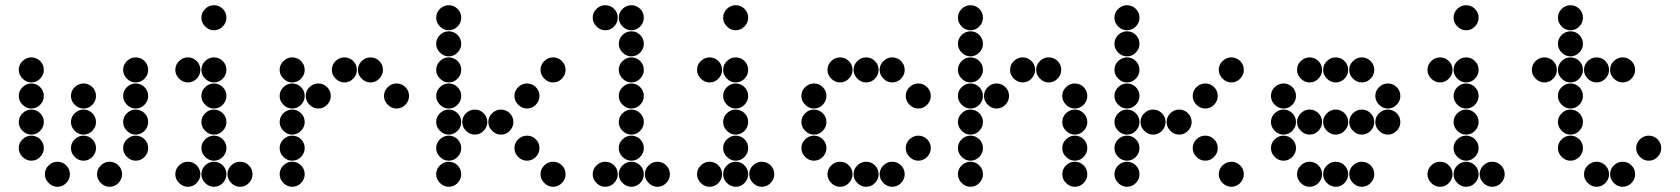

<svg xmlns="http://www.w3.org/2000/svg" viewBox="-20 -718 6440 736"><path d="M52 -450Q52 -431 66.5 -416.5Q81 -402 100 -402Q120 -402 134 -416.5Q148 -431 148 -450Q148 -470 134 -484Q120 -498 100 -498Q81 -498 66.5 -484Q52 -470 52 -450ZM452 -450Q452 -431 466.5 -416.5Q481 -402 500 -402Q520 -402 534 -416.5Q548 -431 548 -450Q548 -470 534 -484Q520 -498 500 -498Q481 -498 466.5 -484Q452 -470 452 -450ZM52 -350Q52 -331 66.5 -316.5Q81 -302 100 -302Q120 -302 134 -316.5Q148 -331 148 -350Q148 -370 134 -384Q120 -398 100 -398Q81 -398 66.5 -384Q52 -370 52 -350ZM252 -350Q252 -331 266.5 -316.5Q281 -302 300 -302Q320 -302 334 -316.5Q348 -331 348 -350Q348 -370 334 -384Q320 -398 300 -398Q281 -398 266.5 -384Q252 -370 252 -350ZM452 -350Q452 -331 466.5 -316.5Q481 -302 500 -302Q520 -302 534 -316.5Q548 -331 548 -350Q548 -370 534 -384Q520 -398 500 -398Q481 -398 466.5 -384Q452 -370 452 -350ZM52 -250Q52 -231 66.5 -216.5Q81 -202 100 -202Q120 -202 134 -216.5Q148 -231 148 -250Q148 -270 134 -284Q120 -298 100 -298Q81 -298 66.5 -284Q52 -270 52 -250ZM252 -250Q252 -231 266.5 -216.5Q281 -202 300 -202Q320 -202 334 -216.5Q348 -231 348 -250Q348 -270 334 -284Q320 -298 300 -298Q281 -298 266.5 -284Q252 -270 252 -250ZM452 -250Q452 -231 466.5 -216.5Q481 -202 500 -202Q520 -202 534 -216.5Q548 -231 548 -250Q548 -270 534 -284Q520 -298 500 -298Q481 -298 466.5 -284Q452 -270 452 -250ZM52 -150Q52 -131 66.5 -116.5Q81 -102 100 -102Q120 -102 134 -116.5Q148 -131 148 -150Q148 -170 134 -184Q120 -198 100 -198Q81 -198 66.5 -184Q52 -170 52 -150ZM252 -150Q252 -131 266.5 -116.5Q281 -102 300 -102Q320 -102 334 -116.5Q348 -131 348 -150Q348 -170 334 -184Q320 -198 300 -198Q281 -198 266.5 -184Q252 -170 252 -150ZM452 -150Q452 -131 466.5 -116.5Q481 -102 500 -102Q520 -102 534 -116.5Q548 -131 548 -150Q548 -170 534 -184Q520 -198 500 -198Q481 -198 466.5 -184Q452 -170 452 -150ZM152 -50Q152 -31 166.5 -16.5Q181 -2 200 -2Q220 -2 234 -16.5Q248 -31 248 -50Q248 -70 234 -84Q220 -98 200 -98Q181 -98 166.5 -84Q152 -70 152 -50ZM352 -50Q352 -31 366.5 -16.5Q381 -2 400 -2Q420 -2 434 -16.5Q448 -31 448 -50Q448 -70 434 -84Q420 -98 400 -98Q381 -98 366.5 -84Q352 -70 352 -50Z M652 -450Q652 -431 666.5 -416.5Q681 -402 700 -402Q720 -402 734 -416.5Q748 -431 748 -450Q748 -470 734 -484Q720 -498 700 -498Q681 -498 666.5 -484Q652 -470 652 -450ZM752 -450Q752 -431 766.5 -416.5Q781 -402 800 -402Q820 -402 834 -416.5Q848 -431 848 -450Q848 -470 834 -484Q820 -498 800 -498Q781 -498 766.5 -484Q752 -470 752 -450ZM752 -350Q752 -331 766.5 -316.5Q781 -302 800 -302Q820 -302 834 -316.5Q848 -331 848 -350Q848 -370 834 -384Q820 -398 800 -398Q781 -398 766.5 -384Q752 -370 752 -350ZM752 -250Q752 -231 766.5 -216.5Q781 -202 800 -202Q820 -202 834 -216.5Q848 -231 848 -250Q848 -270 834 -284Q820 -298 800 -298Q781 -298 766.5 -284Q752 -270 752 -250ZM752 -150Q752 -131 766.5 -116.5Q781 -102 800 -102Q820 -102 834 -116.5Q848 -131 848 -150Q848 -170 834 -184Q820 -198 800 -198Q781 -198 766.5 -184Q752 -170 752 -150ZM652 -50Q652 -31 666.5 -16.5Q681 -2 700 -2Q720 -2 734 -16.5Q748 -31 748 -50Q748 -70 734 -84Q720 -98 700 -98Q681 -98 666.5 -84Q652 -70 652 -50ZM752 -50Q752 -31 766.5 -16.5Q781 -2 800 -2Q820 -2 834 -16.5Q848 -31 848 -50Q848 -70 834 -84Q820 -98 800 -98Q781 -98 766.5 -84Q752 -70 752 -50ZM852 -50Q852 -31 866.5 -16.5Q881 -2 900 -2Q920 -2 934 -16.5Q948 -31 948 -50Q948 -70 934 -84Q920 -98 900 -98Q881 -98 866.5 -84Q852 -70 852 -50ZM752 -650Q752 -631 766.5 -616.5Q781 -602 800 -602Q820 -602 834 -616.5Q848 -631 848 -650Q848 -670 834 -684Q820 -698 800 -698Q781 -698 766.5 -684Q752 -670 752 -650Z M1052 -450Q1052 -431 1066.5 -416.5Q1081 -402 1100 -402Q1120 -402 1134 -416.5Q1148 -431 1148 -450Q1148 -470 1134 -484Q1120 -498 1100 -498Q1081 -498 1066.5 -484Q1052 -470 1052 -450ZM1252 -450Q1252 -431 1266.5 -416.5Q1281 -402 1300 -402Q1320 -402 1334 -416.5Q1348 -431 1348 -450Q1348 -470 1334 -484Q1320 -498 1300 -498Q1281 -498 1266.5 -484Q1252 -470 1252 -450ZM1352 -450Q1352 -431 1366.5 -416.5Q1381 -402 1400 -402Q1420 -402 1434 -416.5Q1448 -431 1448 -450Q1448 -470 1434 -484Q1420 -498 1400 -498Q1381 -498 1366.5 -484Q1352 -470 1352 -450ZM1052 -350Q1052 -331 1066.5 -316.5Q1081 -302 1100 -302Q1120 -302 1134 -316.5Q1148 -331 1148 -350Q1148 -370 1134 -384Q1120 -398 1100 -398Q1081 -398 1066.5 -384Q1052 -370 1052 -350ZM1152 -350Q1152 -331 1166.5 -316.5Q1181 -302 1200 -302Q1220 -302 1234 -316.5Q1248 -331 1248 -350Q1248 -370 1234 -384Q1220 -398 1200 -398Q1181 -398 1166.5 -384Q1152 -370 1152 -350ZM1452 -350Q1452 -331 1466.5 -316.5Q1481 -302 1500 -302Q1520 -302 1534 -316.5Q1548 -331 1548 -350Q1548 -370 1534 -384Q1520 -398 1500 -398Q1481 -398 1466.5 -384Q1452 -370 1452 -350ZM1052 -250Q1052 -231 1066.5 -216.5Q1081 -202 1100 -202Q1120 -202 1134 -216.5Q1148 -231 1148 -250Q1148 -270 1134 -284Q1120 -298 1100 -298Q1081 -298 1066.5 -284Q1052 -270 1052 -250ZM1052 -150Q1052 -131 1066.5 -116.5Q1081 -102 1100 -102Q1120 -102 1134 -116.5Q1148 -131 1148 -150Q1148 -170 1134 -184Q1120 -198 1100 -198Q1081 -198 1066.5 -184Q1052 -170 1052 -150ZM1052 -50Q1052 -31 1066.5 -16.5Q1081 -2 1100 -2Q1120 -2 1134 -16.5Q1148 -31 1148 -50Q1148 -70 1134 -84Q1120 -98 1100 -98Q1081 -98 1066.5 -84Q1052 -70 1052 -50Z M1652 -650Q1652 -631 1666.5 -616.5Q1681 -602 1700 -602Q1720 -602 1734 -616.5Q1748 -631 1748 -650Q1748 -670 1734 -684Q1720 -698 1700 -698Q1681 -698 1666.5 -684Q1652 -670 1652 -650ZM1652 -550Q1652 -531 1666.5 -516.5Q1681 -502 1700 -502Q1720 -502 1734 -516.5Q1748 -531 1748 -550Q1748 -570 1734 -584Q1720 -598 1700 -598Q1681 -598 1666.5 -584Q1652 -570 1652 -550ZM1652 -450Q1652 -431 1666.5 -416.5Q1681 -402 1700 -402Q1720 -402 1734 -416.5Q1748 -431 1748 -450Q1748 -470 1734 -484Q1720 -498 1700 -498Q1681 -498 1666.5 -484Q1652 -470 1652 -450ZM2052 -450Q2052 -431 2066.5 -416.5Q2081 -402 2100 -402Q2120 -402 2134 -416.5Q2148 -431 2148 -450Q2148 -470 2134 -484Q2120 -498 2100 -498Q2081 -498 2066.5 -484Q2052 -470 2052 -450ZM1652 -350Q1652 -331 1666.5 -316.5Q1681 -302 1700 -302Q1720 -302 1734 -316.5Q1748 -331 1748 -350Q1748 -370 1734 -384Q1720 -398 1700 -398Q1681 -398 1666.5 -384Q1652 -370 1652 -350ZM1952 -350Q1952 -331 1966.5 -316.5Q1981 -302 2000 -302Q2020 -302 2034 -316.5Q2048 -331 2048 -350Q2048 -370 2034 -384Q2020 -398 2000 -398Q1981 -398 1966.5 -384Q1952 -370 1952 -350ZM1652 -250Q1652 -231 1666.5 -216.5Q1681 -202 1700 -202Q1720 -202 1734 -216.5Q1748 -231 1748 -250Q1748 -270 1734 -284Q1720 -298 1700 -298Q1681 -298 1666.5 -284Q1652 -270 1652 -250ZM1752 -250Q1752 -231 1766.5 -216.5Q1781 -202 1800 -202Q1820 -202 1834 -216.5Q1848 -231 1848 -250Q1848 -270 1834 -284Q1820 -298 1800 -298Q1781 -298 1766.5 -284Q1752 -270 1752 -250ZM1852 -250Q1852 -231 1866.5 -216.5Q1881 -202 1900 -202Q1920 -202 1934 -216.5Q1948 -231 1948 -250Q1948 -270 1934 -284Q1920 -298 1900 -298Q1881 -298 1866.5 -284Q1852 -270 1852 -250ZM1652 -150Q1652 -131 1666.5 -116.5Q1681 -102 1700 -102Q1720 -102 1734 -116.5Q1748 -131 1748 -150Q1748 -170 1734 -184Q1720 -198 1700 -198Q1681 -198 1666.5 -184Q1652 -170 1652 -150ZM1952 -150Q1952 -131 1966.5 -116.5Q1981 -102 2000 -102Q2020 -102 2034 -116.5Q2048 -131 2048 -150Q2048 -170 2034 -184Q2020 -198 2000 -198Q1981 -198 1966.5 -184Q1952 -170 1952 -150ZM1652 -50Q1652 -31 1666.5 -16.5Q1681 -2 1700 -2Q1720 -2 1734 -16.5Q1748 -31 1748 -50Q1748 -70 1734 -84Q1720 -98 1700 -98Q1681 -98 1666.5 -84Q1652 -70 1652 -50ZM2052 -50Q2052 -31 2066.5 -16.5Q2081 -2 2100 -2Q2120 -2 2134 -16.5Q2148 -31 2148 -50Q2148 -70 2134 -84Q2120 -98 2100 -98Q2081 -98 2066.5 -84Q2052 -70 2052 -50Z M2252 -650Q2252 -631 2266.5 -616.5Q2281 -602 2300 -602Q2320 -602 2334 -616.5Q2348 -631 2348 -650Q2348 -670 2334 -684Q2320 -698 2300 -698Q2281 -698 2266.5 -684Q2252 -670 2252 -650ZM2352 -650Q2352 -631 2366.5 -616.5Q2381 -602 2400 -602Q2420 -602 2434 -616.5Q2448 -631 2448 -650Q2448 -670 2434 -684Q2420 -698 2400 -698Q2381 -698 2366.5 -684Q2352 -670 2352 -650ZM2352 -550Q2352 -531 2366.5 -516.5Q2381 -502 2400 -502Q2420 -502 2434 -516.5Q2448 -531 2448 -550Q2448 -570 2434 -584Q2420 -598 2400 -598Q2381 -598 2366.5 -584Q2352 -570 2352 -550ZM2352 -450Q2352 -431 2366.5 -416.5Q2381 -402 2400 -402Q2420 -402 2434 -416.5Q2448 -431 2448 -450Q2448 -470 2434 -484Q2420 -498 2400 -498Q2381 -498 2366.5 -484Q2352 -470 2352 -450ZM2352 -350Q2352 -331 2366.5 -316.5Q2381 -302 2400 -302Q2420 -302 2434 -316.5Q2448 -331 2448 -350Q2448 -370 2434 -384Q2420 -398 2400 -398Q2381 -398 2366.5 -384Q2352 -370 2352 -350ZM2352 -250Q2352 -231 2366.5 -216.5Q2381 -202 2400 -202Q2420 -202 2434 -216.5Q2448 -231 2448 -250Q2448 -270 2434 -284Q2420 -298 2400 -298Q2381 -298 2366.5 -284Q2352 -270 2352 -250ZM2352 -150Q2352 -131 2366.5 -116.5Q2381 -102 2400 -102Q2420 -102 2434 -116.5Q2448 -131 2448 -150Q2448 -170 2434 -184Q2420 -198 2400 -198Q2381 -198 2366.5 -184Q2352 -170 2352 -150ZM2252 -50Q2252 -31 2266.5 -16.5Q2281 -2 2300 -2Q2320 -2 2334 -16.5Q2348 -31 2348 -50Q2348 -70 2334 -84Q2320 -98 2300 -98Q2281 -98 2266.5 -84Q2252 -70 2252 -50ZM2352 -50Q2352 -31 2366.5 -16.5Q2381 -2 2400 -2Q2420 -2 2434 -16.5Q2448 -31 2448 -50Q2448 -70 2434 -84Q2420 -98 2400 -98Q2381 -98 2366.5 -84Q2352 -70 2352 -50ZM2452 -50Q2452 -31 2466.5 -16.5Q2481 -2 2500 -2Q2520 -2 2534 -16.5Q2548 -31 2548 -50Q2548 -70 2534 -84Q2520 -98 2500 -98Q2481 -98 2466.5 -84Q2452 -70 2452 -50Z M2652 -450Q2652 -431 2666.5 -416.5Q2681 -402 2700 -402Q2720 -402 2734 -416.5Q2748 -431 2748 -450Q2748 -470 2734 -484Q2720 -498 2700 -498Q2681 -498 2666.5 -484Q2652 -470 2652 -450ZM2752 -450Q2752 -431 2766.5 -416.5Q2781 -402 2800 -402Q2820 -402 2834 -416.5Q2848 -431 2848 -450Q2848 -470 2834 -484Q2820 -498 2800 -498Q2781 -498 2766.5 -484Q2752 -470 2752 -450ZM2752 -350Q2752 -331 2766.5 -316.5Q2781 -302 2800 -302Q2820 -302 2834 -316.5Q2848 -331 2848 -350Q2848 -370 2834 -384Q2820 -398 2800 -398Q2781 -398 2766.5 -384Q2752 -370 2752 -350ZM2752 -250Q2752 -231 2766.5 -216.5Q2781 -202 2800 -202Q2820 -202 2834 -216.5Q2848 -231 2848 -250Q2848 -270 2834 -284Q2820 -298 2800 -298Q2781 -298 2766.5 -284Q2752 -270 2752 -250ZM2752 -150Q2752 -131 2766.5 -116.5Q2781 -102 2800 -102Q2820 -102 2834 -116.5Q2848 -131 2848 -150Q2848 -170 2834 -184Q2820 -198 2800 -198Q2781 -198 2766.5 -184Q2752 -170 2752 -150ZM2652 -50Q2652 -31 2666.5 -16.5Q2681 -2 2700 -2Q2720 -2 2734 -16.5Q2748 -31 2748 -50Q2748 -70 2734 -84Q2720 -98 2700 -98Q2681 -98 2666.5 -84Q2652 -70 2652 -50ZM2752 -50Q2752 -31 2766.5 -16.5Q2781 -2 2800 -2Q2820 -2 2834 -16.5Q2848 -31 2848 -50Q2848 -70 2834 -84Q2820 -98 2800 -98Q2781 -98 2766.5 -84Q2752 -70 2752 -50ZM2852 -50Q2852 -31 2866.5 -16.5Q2881 -2 2900 -2Q2920 -2 2934 -16.5Q2948 -31 2948 -50Q2948 -70 2934 -84Q2920 -98 2900 -98Q2881 -98 2866.5 -84Q2852 -70 2852 -50ZM2752 -650Q2752 -631 2766.5 -616.5Q2781 -602 2800 -602Q2820 -602 2834 -616.5Q2848 -631 2848 -650Q2848 -670 2834 -684Q2820 -698 2800 -698Q2781 -698 2766.5 -684Q2752 -670 2752 -650Z M3152 -450Q3152 -431 3166.5 -416.5Q3181 -402 3200 -402Q3220 -402 3234 -416.5Q3248 -431 3248 -450Q3248 -470 3234 -484Q3220 -498 3200 -498Q3181 -498 3166.5 -484Q3152 -470 3152 -450ZM3252 -450Q3252 -431 3266.5 -416.5Q3281 -402 3300 -402Q3320 -402 3334 -416.5Q3348 -431 3348 -450Q3348 -470 3334 -484Q3320 -498 3300 -498Q3281 -498 3266.5 -484Q3252 -470 3252 -450ZM3352 -450Q3352 -431 3366.5 -416.5Q3381 -402 3400 -402Q3420 -402 3434 -416.5Q3448 -431 3448 -450Q3448 -470 3434 -484Q3420 -498 3400 -498Q3381 -498 3366.5 -484Q3352 -470 3352 -450ZM3052 -350Q3052 -331 3066.5 -316.5Q3081 -302 3100 -302Q3120 -302 3134 -316.5Q3148 -331 3148 -350Q3148 -370 3134 -384Q3120 -398 3100 -398Q3081 -398 3066.5 -384Q3052 -370 3052 -350ZM3452 -350Q3452 -331 3466.5 -316.5Q3481 -302 3500 -302Q3520 -302 3534 -316.5Q3548 -331 3548 -350Q3548 -370 3534 -384Q3520 -398 3500 -398Q3481 -398 3466.5 -384Q3452 -370 3452 -350ZM3052 -250Q3052 -231 3066.5 -216.5Q3081 -202 3100 -202Q3120 -202 3134 -216.5Q3148 -231 3148 -250Q3148 -270 3134 -284Q3120 -298 3100 -298Q3081 -298 3066.5 -284Q3052 -270 3052 -250ZM3052 -150Q3052 -131 3066.5 -116.5Q3081 -102 3100 -102Q3120 -102 3134 -116.5Q3148 -131 3148 -150Q3148 -170 3134 -184Q3120 -198 3100 -198Q3081 -198 3066.5 -184Q3052 -170 3052 -150ZM3452 -150Q3452 -131 3466.5 -116.5Q3481 -102 3500 -102Q3520 -102 3534 -116.5Q3548 -131 3548 -150Q3548 -170 3534 -184Q3520 -198 3500 -198Q3481 -198 3466.5 -184Q3452 -170 3452 -150ZM3152 -50Q3152 -31 3166.5 -16.5Q3181 -2 3200 -2Q3220 -2 3234 -16.5Q3248 -31 3248 -50Q3248 -70 3234 -84Q3220 -98 3200 -98Q3181 -98 3166.5 -84Q3152 -70 3152 -50ZM3252 -50Q3252 -31 3266.5 -16.5Q3281 -2 3300 -2Q3320 -2 3334 -16.5Q3348 -31 3348 -50Q3348 -70 3334 -84Q3320 -98 3300 -98Q3281 -98 3266.5 -84Q3252 -70 3252 -50ZM3352 -50Q3352 -31 3366.5 -16.5Q3381 -2 3400 -2Q3420 -2 3434 -16.5Q3448 -31 3448 -50Q3448 -70 3434 -84Q3420 -98 3400 -98Q3381 -98 3366.5 -84Q3352 -70 3352 -50Z M3652 -650Q3652 -631 3666.5 -616.5Q3681 -602 3700 -602Q3720 -602 3734 -616.5Q3748 -631 3748 -650Q3748 -670 3734 -684Q3720 -698 3700 -698Q3681 -698 3666.5 -684Q3652 -670 3652 -650ZM3652 -550Q3652 -531 3666.5 -516.5Q3681 -502 3700 -502Q3720 -502 3734 -516.5Q3748 -531 3748 -550Q3748 -570 3734 -584Q3720 -598 3700 -598Q3681 -598 3666.5 -584Q3652 -570 3652 -550ZM3652 -450Q3652 -431 3666.5 -416.5Q3681 -402 3700 -402Q3720 -402 3734 -416.5Q3748 -431 3748 -450Q3748 -470 3734 -484Q3720 -498 3700 -498Q3681 -498 3666.5 -484Q3652 -470 3652 -450ZM3852 -450Q3852 -431 3866.5 -416.5Q3881 -402 3900 -402Q3920 -402 3934 -416.5Q3948 -431 3948 -450Q3948 -470 3934 -484Q3920 -498 3900 -498Q3881 -498 3866.5 -484Q3852 -470 3852 -450ZM3952 -450Q3952 -431 3966.5 -416.5Q3981 -402 4000 -402Q4020 -402 4034 -416.5Q4048 -431 4048 -450Q4048 -470 4034 -484Q4020 -498 4000 -498Q3981 -498 3966.5 -484Q3952 -470 3952 -450ZM3652 -350Q3652 -331 3666.5 -316.5Q3681 -302 3700 -302Q3720 -302 3734 -316.5Q3748 -331 3748 -350Q3748 -370 3734 -384Q3720 -398 3700 -398Q3681 -398 3666.5 -384Q3652 -370 3652 -350ZM3752 -350Q3752 -331 3766.5 -316.5Q3781 -302 3800 -302Q3820 -302 3834 -316.5Q3848 -331 3848 -350Q3848 -370 3834 -384Q3820 -398 3800 -398Q3781 -398 3766.5 -384Q3752 -370 3752 -350ZM4052 -350Q4052 -331 4066.5 -316.5Q4081 -302 4100 -302Q4120 -302 4134 -316.5Q4148 -331 4148 -350Q4148 -370 4134 -384Q4120 -398 4100 -398Q4081 -398 4066.5 -384Q4052 -370 4052 -350ZM3652 -250Q3652 -231 3666.5 -216.5Q3681 -202 3700 -202Q3720 -202 3734 -216.5Q3748 -231 3748 -250Q3748 -270 3734 -284Q3720 -298 3700 -298Q3681 -298 3666.5 -284Q3652 -270 3652 -250ZM4052 -250Q4052 -231 4066.5 -216.5Q4081 -202 4100 -202Q4120 -202 4134 -216.5Q4148 -231 4148 -250Q4148 -270 4134 -284Q4120 -298 4100 -298Q4081 -298 4066.5 -284Q4052 -270 4052 -250ZM3652 -150Q3652 -131 3666.5 -116.5Q3681 -102 3700 -102Q3720 -102 3734 -116.5Q3748 -131 3748 -150Q3748 -170 3734 -184Q3720 -198 3700 -198Q3681 -198 3666.5 -184Q3652 -170 3652 -150ZM4052 -150Q4052 -131 4066.5 -116.5Q4081 -102 4100 -102Q4120 -102 4134 -116.5Q4148 -131 4148 -150Q4148 -170 4134 -184Q4120 -198 4100 -198Q4081 -198 4066.5 -184Q4052 -170 4052 -150ZM3652 -50Q3652 -31 3666.5 -16.5Q3681 -2 3700 -2Q3720 -2 3734 -16.5Q3748 -31 3748 -50Q3748 -70 3734 -84Q3720 -98 3700 -98Q3681 -98 3666.5 -84Q3652 -70 3652 -50ZM4052 -50Q4052 -31 4066.5 -16.5Q4081 -2 4100 -2Q4120 -2 4134 -16.5Q4148 -31 4148 -50Q4148 -70 4134 -84Q4120 -98 4100 -98Q4081 -98 4066.5 -84Q4052 -70 4052 -50Z M4252 -650Q4252 -631 4266.5 -616.5Q4281 -602 4300 -602Q4320 -602 4334 -616.5Q4348 -631 4348 -650Q4348 -670 4334 -684Q4320 -698 4300 -698Q4281 -698 4266.5 -684Q4252 -670 4252 -650ZM4252 -550Q4252 -531 4266.5 -516.5Q4281 -502 4300 -502Q4320 -502 4334 -516.5Q4348 -531 4348 -550Q4348 -570 4334 -584Q4320 -598 4300 -598Q4281 -598 4266.5 -584Q4252 -570 4252 -550ZM4252 -450Q4252 -431 4266.5 -416.5Q4281 -402 4300 -402Q4320 -402 4334 -416.5Q4348 -431 4348 -450Q4348 -470 4334 -484Q4320 -498 4300 -498Q4281 -498 4266.5 -484Q4252 -470 4252 -450ZM4652 -450Q4652 -431 4666.5 -416.5Q4681 -402 4700 -402Q4720 -402 4734 -416.5Q4748 -431 4748 -450Q4748 -470 4734 -484Q4720 -498 4700 -498Q4681 -498 4666.5 -484Q4652 -470 4652 -450ZM4252 -350Q4252 -331 4266.5 -316.5Q4281 -302 4300 -302Q4320 -302 4334 -316.5Q4348 -331 4348 -350Q4348 -370 4334 -384Q4320 -398 4300 -398Q4281 -398 4266.5 -384Q4252 -370 4252 -350ZM4552 -350Q4552 -331 4566.5 -316.5Q4581 -302 4600 -302Q4620 -302 4634 -316.5Q4648 -331 4648 -350Q4648 -370 4634 -384Q4620 -398 4600 -398Q4581 -398 4566.5 -384Q4552 -370 4552 -350ZM4252 -250Q4252 -231 4266.5 -216.5Q4281 -202 4300 -202Q4320 -202 4334 -216.5Q4348 -231 4348 -250Q4348 -270 4334 -284Q4320 -298 4300 -298Q4281 -298 4266.5 -284Q4252 -270 4252 -250ZM4352 -250Q4352 -231 4366.5 -216.5Q4381 -202 4400 -202Q4420 -202 4434 -216.5Q4448 -231 4448 -250Q4448 -270 4434 -284Q4420 -298 4400 -298Q4381 -298 4366.5 -284Q4352 -270 4352 -250ZM4452 -250Q4452 -231 4466.5 -216.5Q4481 -202 4500 -202Q4520 -202 4534 -216.5Q4548 -231 4548 -250Q4548 -270 4534 -284Q4520 -298 4500 -298Q4481 -298 4466.5 -284Q4452 -270 4452 -250ZM4252 -150Q4252 -131 4266.5 -116.5Q4281 -102 4300 -102Q4320 -102 4334 -116.5Q4348 -131 4348 -150Q4348 -170 4334 -184Q4320 -198 4300 -198Q4281 -198 4266.5 -184Q4252 -170 4252 -150ZM4552 -150Q4552 -131 4566.5 -116.5Q4581 -102 4600 -102Q4620 -102 4634 -116.5Q4648 -131 4648 -150Q4648 -170 4634 -184Q4620 -198 4600 -198Q4581 -198 4566.5 -184Q4552 -170 4552 -150ZM4252 -50Q4252 -31 4266.5 -16.5Q4281 -2 4300 -2Q4320 -2 4334 -16.5Q4348 -31 4348 -50Q4348 -70 4334 -84Q4320 -98 4300 -98Q4281 -98 4266.5 -84Q4252 -70 4252 -50ZM4652 -50Q4652 -31 4666.5 -16.5Q4681 -2 4700 -2Q4720 -2 4734 -16.5Q4748 -31 4748 -50Q4748 -70 4734 -84Q4720 -98 4700 -98Q4681 -98 4666.5 -84Q4652 -70 4652 -50Z M4952 -450Q4952 -431 4966.5 -416.5Q4981 -402 5000 -402Q5020 -402 5034 -416.5Q5048 -431 5048 -450Q5048 -470 5034 -484Q5020 -498 5000 -498Q4981 -498 4966.5 -484Q4952 -470 4952 -450ZM5052 -450Q5052 -431 5066.5 -416.5Q5081 -402 5100 -402Q5120 -402 5134 -416.5Q5148 -431 5148 -450Q5148 -470 5134 -484Q5120 -498 5100 -498Q5081 -498 5066.5 -484Q5052 -470 5052 -450ZM5152 -450Q5152 -431 5166.5 -416.5Q5181 -402 5200 -402Q5220 -402 5234 -416.5Q5248 -431 5248 -450Q5248 -470 5234 -484Q5220 -498 5200 -498Q5181 -498 5166.5 -484Q5152 -470 5152 -450ZM4852 -350Q4852 -331 4866.5 -316.5Q4881 -302 4900 -302Q4920 -302 4934 -316.5Q4948 -331 4948 -350Q4948 -370 4934 -384Q4920 -398 4900 -398Q4881 -398 4866.5 -384Q4852 -370 4852 -350ZM5252 -350Q5252 -331 5266.5 -316.5Q5281 -302 5300 -302Q5320 -302 5334 -316.5Q5348 -331 5348 -350Q5348 -370 5334 -384Q5320 -398 5300 -398Q5281 -398 5266.5 -384Q5252 -370 5252 -350ZM4852 -250Q4852 -231 4866.5 -216.5Q4881 -202 4900 -202Q4920 -202 4934 -216.5Q4948 -231 4948 -250Q4948 -270 4934 -284Q4920 -298 4900 -298Q4881 -298 4866.5 -284Q4852 -270 4852 -250ZM4952 -250Q4952 -231 4966.5 -216.5Q4981 -202 5000 -202Q5020 -202 5034 -216.5Q5048 -231 5048 -250Q5048 -270 5034 -284Q5020 -298 5000 -298Q4981 -298 4966.5 -284Q4952 -270 4952 -250ZM5052 -250Q5052 -231 5066.5 -216.5Q5081 -202 5100 -202Q5120 -202 5134 -216.5Q5148 -231 5148 -250Q5148 -270 5134 -284Q5120 -298 5100 -298Q5081 -298 5066.5 -284Q5052 -270 5052 -250ZM5152 -250Q5152 -231 5166.5 -216.5Q5181 -202 5200 -202Q5220 -202 5234 -216.5Q5248 -231 5248 -250Q5248 -270 5234 -284Q5220 -298 5200 -298Q5181 -298 5166.5 -284Q5152 -270 5152 -250ZM5252 -250Q5252 -231 5266.5 -216.5Q5281 -202 5300 -202Q5320 -202 5334 -216.5Q5348 -231 5348 -250Q5348 -270 5334 -284Q5320 -298 5300 -298Q5281 -298 5266.5 -284Q5252 -270 5252 -250ZM4852 -150Q4852 -131 4866.5 -116.5Q4881 -102 4900 -102Q4920 -102 4934 -116.5Q4948 -131 4948 -150Q4948 -170 4934 -184Q4920 -198 4900 -198Q4881 -198 4866.5 -184Q4852 -170 4852 -150ZM4952 -50Q4952 -31 4966.5 -16.5Q4981 -2 5000 -2Q5020 -2 5034 -16.5Q5048 -31 5048 -50Q5048 -70 5034 -84Q5020 -98 5000 -98Q4981 -98 4966.5 -84Q4952 -70 4952 -50ZM5052 -50Q5052 -31 5066.5 -16.5Q5081 -2 5100 -2Q5120 -2 5134 -16.5Q5148 -31 5148 -50Q5148 -70 5134 -84Q5120 -98 5100 -98Q5081 -98 5066.5 -84Q5052 -70 5052 -50ZM5152 -50Q5152 -31 5166.5 -16.5Q5181 -2 5200 -2Q5220 -2 5234 -16.5Q5248 -31 5248 -50Q5248 -70 5234 -84Q5220 -98 5200 -98Q5181 -98 5166.5 -84Q5152 -70 5152 -50Z M5452 -450Q5452 -431 5466.5 -416.5Q5481 -402 5500 -402Q5520 -402 5534 -416.5Q5548 -431 5548 -450Q5548 -470 5534 -484Q5520 -498 5500 -498Q5481 -498 5466.5 -484Q5452 -470 5452 -450ZM5552 -450Q5552 -431 5566.5 -416.5Q5581 -402 5600 -402Q5620 -402 5634 -416.5Q5648 -431 5648 -450Q5648 -470 5634 -484Q5620 -498 5600 -498Q5581 -498 5566.5 -484Q5552 -470 5552 -450ZM5552 -350Q5552 -331 5566.5 -316.5Q5581 -302 5600 -302Q5620 -302 5634 -316.5Q5648 -331 5648 -350Q5648 -370 5634 -384Q5620 -398 5600 -398Q5581 -398 5566.5 -384Q5552 -370 5552 -350ZM5552 -250Q5552 -231 5566.5 -216.5Q5581 -202 5600 -202Q5620 -202 5634 -216.5Q5648 -231 5648 -250Q5648 -270 5634 -284Q5620 -298 5600 -298Q5581 -298 5566.5 -284Q5552 -270 5552 -250ZM5552 -150Q5552 -131 5566.5 -116.5Q5581 -102 5600 -102Q5620 -102 5634 -116.5Q5648 -131 5648 -150Q5648 -170 5634 -184Q5620 -198 5600 -198Q5581 -198 5566.5 -184Q5552 -170 5552 -150ZM5452 -50Q5452 -31 5466.5 -16.5Q5481 -2 5500 -2Q5520 -2 5534 -16.5Q5548 -31 5548 -50Q5548 -70 5534 -84Q5520 -98 5500 -98Q5481 -98 5466.5 -84Q5452 -70 5452 -50ZM5552 -50Q5552 -31 5566.5 -16.5Q5581 -2 5600 -2Q5620 -2 5634 -16.5Q5648 -31 5648 -50Q5648 -70 5634 -84Q5620 -98 5600 -98Q5581 -98 5566.5 -84Q5552 -70 5552 -50ZM5652 -50Q5652 -31 5666.5 -16.5Q5681 -2 5700 -2Q5720 -2 5734 -16.5Q5748 -31 5748 -50Q5748 -70 5734 -84Q5720 -98 5700 -98Q5681 -98 5666.5 -84Q5652 -70 5652 -50ZM5552 -650Q5552 -631 5566.5 -616.5Q5581 -602 5600 -602Q5620 -602 5634 -616.5Q5648 -631 5648 -650Q5648 -670 5634 -684Q5620 -698 5600 -698Q5581 -698 5566.5 -684Q5552 -670 5552 -650Z M5952 -650Q5952 -631 5966.5 -616.5Q5981 -602 6000 -602Q6020 -602 6034 -616.5Q6048 -631 6048 -650Q6048 -670 6034 -684Q6020 -698 6000 -698Q5981 -698 5966.5 -684Q5952 -670 5952 -650ZM5952 -550Q5952 -531 5966.5 -516.5Q5981 -502 6000 -502Q6020 -502 6034 -516.5Q6048 -531 6048 -550Q6048 -570 6034 -584Q6020 -598 6000 -598Q5981 -598 5966.5 -584Q5952 -570 5952 -550ZM5852 -450Q5852 -431 5866.5 -416.5Q5881 -402 5900 -402Q5920 -402 5934 -416.5Q5948 -431 5948 -450Q5948 -470 5934 -484Q5920 -498 5900 -498Q5881 -498 5866.5 -484Q5852 -470 5852 -450ZM5952 -450Q5952 -431 5966.5 -416.5Q5981 -402 6000 -402Q6020 -402 6034 -416.5Q6048 -431 6048 -450Q6048 -470 6034 -484Q6020 -498 6000 -498Q5981 -498 5966.5 -484Q5952 -470 5952 -450ZM6052 -450Q6052 -431 6066.5 -416.5Q6081 -402 6100 -402Q6120 -402 6134 -416.5Q6148 -431 6148 -450Q6148 -470 6134 -484Q6120 -498 6100 -498Q6081 -498 6066.5 -484Q6052 -470 6052 -450ZM6152 -450Q6152 -431 6166.5 -416.5Q6181 -402 6200 -402Q6220 -402 6234 -416.5Q6248 -431 6248 -450Q6248 -470 6234 -484Q6220 -498 6200 -498Q6181 -498 6166.5 -484Q6152 -470 6152 -450ZM5952 -350Q5952 -331 5966.5 -316.5Q5981 -302 6000 -302Q6020 -302 6034 -316.5Q6048 -331 6048 -350Q6048 -370 6034 -384Q6020 -398 6000 -398Q5981 -398 5966.5 -384Q5952 -370 5952 -350ZM5952 -250Q5952 -231 5966.5 -216.5Q5981 -202 6000 -202Q6020 -202 6034 -216.5Q6048 -231 6048 -250Q6048 -270 6034 -284Q6020 -298 6000 -298Q5981 -298 5966.5 -284Q5952 -270 5952 -250ZM5952 -150Q5952 -131 5966.5 -116.5Q5981 -102 6000 -102Q6020 -102 6034 -116.5Q6048 -131 6048 -150Q6048 -170 6034 -184Q6020 -198 6000 -198Q5981 -198 5966.5 -184Q5952 -170 5952 -150ZM6252 -150Q6252 -131 6266.5 -116.5Q6281 -102 6300 -102Q6320 -102 6334 -116.5Q6348 -131 6348 -150Q6348 -170 6334 -184Q6320 -198 6300 -198Q6281 -198 6266.5 -184Q6252 -170 6252 -150ZM6052 -50Q6052 -31 6066.5 -16.5Q6081 -2 6100 -2Q6120 -2 6134 -16.5Q6148 -31 6148 -50Q6148 -70 6134 -84Q6120 -98 6100 -98Q6081 -98 6066.5 -84Q6052 -70 6052 -50ZM6152 -50Q6152 -31 6166.5 -16.5Q6181 -2 6200 -2Q6220 -2 6234 -16.5Q6248 -31 6248 -50Q6248 -70 6234 -84Q6220 -98 6200 -98Q6181 -98 6166.5 -84Q6152 -70 6152 -50Z"/></svg>

Font: Matrix Sans Print
Style: Regular
Weight: 400
Designer: Brad Neil
Version: Version 1.100